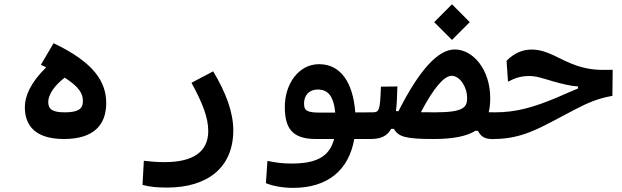

<svg xmlns="http://www.w3.org/2000/svg" viewBox="-20 -660 2970 917"><path d="M285.6 3.9C424.8 3.9 487.3 -61 487.3 -167.5C487.3 -267.6 430.7 -361.3 235.8 -453.6L175.3 -350.6C184.1 -346.2 192.4 -342.3 200.7 -338.4C125.5 -265.6 98.6 -200.2 98.6 -148.4C98.6 -60.5 148.4 3.9 285.6 3.9ZM289.1 -289.1C359.4 -244.1 376 -211.9 376 -177.2C376 -140.1 354 -123.5 289.6 -123.5C228 -123.5 210.4 -139.6 210.4 -173.3C210.4 -205.6 237.3 -250 289.1 -289.1Z M778.3 235.8C968.3 235.8 1094.2 142.6 1094.2 -38.1C1094.2 -122.1 1060.1 -216.3 998 -319.3L894.5 -264.6C948.2 -166 974.6 -98.1 974.6 -34.2C974.6 68.4 897.5 114.3 766.6 114.3C724.6 114.3 704.1 111.8 667 107.9L660.6 223.1C696.8 232.4 726.1 235.8 778.3 235.8Z M1379.9 237.3C1544.4 237.3 1646 153.3 1671.9 3.9H1752.9C1782.2 3.9 1799.3 -19 1799.3 -59.6C1799.3 -100.6 1787.6 -123.5 1757.8 -123.5L1676.8 -123C1666.5 -264.6 1607.9 -353.5 1503.9 -353.5C1405.8 -353.5 1340.3 -258.3 1340.3 -149.9C1340.3 -47.9 1375 3.9 1488.8 3.9H1575.7C1552.7 93.3 1483.4 121.1 1371.1 121.1C1327.1 121.1 1295.4 116.2 1257.3 108.4L1250 214.8C1283.7 229 1333.5 237.3 1379.9 237.3ZM1581.1 -122.1C1566.4 -122.1 1552.2 -122.1 1537.1 -122.1C1528.3 -122.1 1519.5 -122.1 1510.3 -122.1C1444.3 -122.1 1432.1 -132.3 1432.1 -166C1432.1 -204.6 1456.1 -232.4 1497.6 -232.4C1545.4 -232.4 1573.2 -203.1 1581.1 -122.1Z M2337.9 4.4C2364.3 4.4 2381.3 -18.1 2381.3 -67.9C2381.3 -107.9 2369.6 -123.5 2343.8 -123.5C2333 -123.5 2323.2 -123.5 2314 -124C2319.3 -144.5 2321.3 -167 2321.3 -191.9C2321.3 -326.2 2240.7 -423.8 2151.4 -423.8C2071.3 -423.8 1981 -322.8 1882.8 -128.4C1878.9 -128.9 1875 -129.4 1871.1 -129.9C1875 -162.1 1877 -200.7 1877.9 -247.1L1799.3 -246.1C1794.9 -132.8 1792.5 -123.5 1757.8 -123.5L1750 3.9C1798.3 3.9 1829.1 -9.8 1848.1 -44.4H1861.3C1883.3 -5.4 1921.4 3.9 2052.2 3.9C2146 3.9 2209 -9.8 2250.5 -35.2H2262.7C2278.3 -4.9 2296.9 4.4 2337.9 4.4ZM1990.2 -124C2048.3 -234.9 2099.6 -297.9 2136.7 -297.9C2177.2 -297.9 2210.9 -244.1 2210.9 -192.4C2210.9 -149.4 2197.8 -123.5 2059.1 -123.5C2032.7 -123.5 2009.8 -123.5 1990.2 -124ZM2138.7 -469.2 2223.6 -554.2 2138.7 -639.6 2053.7 -554.2Z M2336.4 3.9C2482.9 3.9 2567.4 -54.7 2721.7 -134.8C2791 -170.9 2835.9 -189.9 2904.8 -202.1L2906.2 -326.7C2835 -324.7 2794.4 -326.7 2733.9 -346.7C2652.3 -374 2597.2 -423.3 2519 -423.3C2476.6 -423.3 2435.1 -406.7 2399.4 -369.6L2406.2 -270C2442.4 -289.1 2471.7 -296.9 2507.8 -296.9C2543 -296.9 2574.2 -285.2 2623 -271C2669.9 -257.8 2705.6 -249.5 2740.7 -247.1V-237.3C2711.9 -226.1 2682.6 -212.4 2642.6 -195.3C2528.3 -147 2444.3 -123.5 2344.7 -123.5C2322.8 -123.5 2309.6 -107.9 2309.6 -64C2309.6 -14.6 2319.8 3.9 2336.4 3.9Z"/></svg>

Font: Cascadia Code PL SemiBold
Style: Regular
Weight: 600
Monospace: yes
Designer: Aaron Bell
Foundry: Saja Typeworks
Version: Version 2404.023